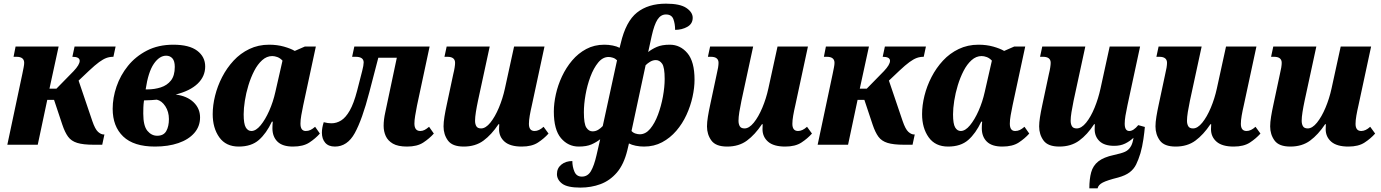

<svg xmlns="http://www.w3.org/2000/svg" viewBox="-20 -790 7537 1048"><path d="M20 0 102 -387Q106 -407 109 -422Q112 -437 112 -447Q112 -480 70 -480H54L65 -536H300L250 -306H288L382 -402Q415 -437 415 -458Q415 -480 375 -480L387 -536H611L599 -480Q578 -480 560.5 -473.5Q543 -467 521 -451Q499 -435 466 -404L409 -350L484 -129Q499 -85 515 -70.5Q531 -56 546 -56H550L538 0H491Q434 0 401.5 -10Q369 -20 351.5 -44Q334 -68 320 -110L275 -245H238L186 0Z M826 10Q710 10 652.5 -45Q595 -100 595 -196Q595 -256 616 -317.5Q637 -379 678.5 -430.5Q720 -482 782 -514Q844 -546 926 -546Q1013 -546 1056.5 -513Q1100 -480 1100 -427Q1100 -373 1059 -333.5Q1018 -294 939 -274Q1001 -266 1036.5 -232Q1072 -198 1072 -149Q1072 -100 1040.5 -64Q1009 -28 953.5 -9Q898 10 826 10ZM887 -486Q850 -486 819.5 -441.5Q789 -397 775 -302H784Q823 -302 857.5 -313Q892 -324 913 -350.5Q934 -377 934 -425Q934 -457 921 -471.5Q908 -486 887 -486ZM838 -49Q873 -49 887.5 -74.5Q902 -100 902 -140Q902 -180 882.5 -210Q863 -240 836 -246Q809 -243 766 -242Q763 -220 762.5 -203Q762 -186 762 -170Q762 -103 784.5 -76Q807 -49 838 -49Z M1283 10Q1213 10 1177 -40.5Q1141 -91 1141 -167Q1141 -215 1154 -267.5Q1167 -320 1192.5 -369.5Q1218 -419 1255 -459Q1292 -499 1341 -522.5Q1390 -546 1449 -546Q1493 -546 1530 -535.5Q1567 -525 1589 -512L1644 -536H1704L1635 -215Q1629 -186 1624.5 -160.5Q1620 -135 1620 -115Q1620 -75 1649 -75Q1663 -75 1674.5 -80.5Q1686 -86 1700 -98L1726 -61Q1702 -34 1668.5 -12Q1635 10 1579 10Q1522 10 1494.5 -17Q1467 -44 1467 -90Q1467 -109 1469 -126H1464Q1434 -62 1393 -26Q1352 10 1283 10ZM1352 -75Q1377 -75 1402.5 -106Q1428 -137 1449.5 -185.5Q1471 -234 1483 -288L1522 -459Q1509 -473 1494 -478.5Q1479 -484 1466 -484Q1436 -484 1411 -461.5Q1386 -439 1367.5 -403Q1349 -367 1336 -324.5Q1323 -282 1316.5 -240Q1310 -198 1310 -166Q1310 -114 1321.5 -94.5Q1333 -75 1352 -75Z M1808 10Q1773 10 1755 -11Q1737 -32 1737 -66Q1737 -92 1747 -123Q1769 -117 1789 -117Q1817 -117 1842 -132.5Q1867 -148 1889 -186.5Q1911 -225 1929 -294L1957 -403Q1965 -434 1965 -449Q1965 -480 1921 -480H1902L1914 -536H2325L2256 -213Q2250 -182 2246 -157.5Q2242 -133 2242 -116Q2242 -75 2274 -75Q2286 -75 2297 -80.5Q2308 -86 2322 -98L2348 -61Q2324 -34 2290.5 -12Q2257 10 2202 10Q2152 10 2124.5 -6Q2097 -22 2085.5 -47.5Q2074 -73 2074 -103Q2074 -137 2083 -177L2146 -475H2045L1996 -287Q1957 -137 1916.5 -63.5Q1876 10 1808 10Z M2511 10Q2449 10 2425 -23Q2401 -56 2401 -100Q2401 -123 2406 -153.5Q2411 -184 2418 -216L2454 -385Q2459 -405 2461.5 -421Q2464 -437 2464 -447Q2464 -480 2422 -480H2406L2418 -536H2653L2589 -240Q2582 -207 2577.5 -178.5Q2573 -150 2573 -131Q2573 -113 2580 -101Q2587 -89 2606 -89Q2631 -89 2656.5 -120.5Q2682 -152 2703 -202Q2724 -252 2736 -307L2786 -536H2952L2883 -215Q2876 -185 2871.5 -159Q2867 -133 2867 -114Q2867 -75 2898 -75Q2922 -75 2947 -98L2974 -61Q2950 -34 2916.5 -12Q2883 10 2828 10Q2765 10 2734.5 -16.5Q2704 -43 2704 -85Q2704 -100 2705 -112H2701Q2663 -55 2619 -22.5Q2575 10 2511 10Z M3148 234Q3077 234 3048.5 212.5Q3020 191 3020 160Q3020 128 3044 108.5Q3068 89 3104 89Q3104 120 3115.5 147Q3127 174 3156 174Q3188 174 3205.5 144Q3223 114 3236 57L3256 -30Q3236 -14 3209 -2Q3182 10 3139 10Q3081 10 3042 -36Q3003 -82 3003 -181Q3003 -225 3014 -275Q3025 -325 3047.5 -373Q3070 -421 3103 -460Q3136 -499 3180 -522.5Q3224 -546 3279 -546Q3302 -546 3324.5 -541.5Q3347 -537 3362 -529L3368 -553Q3396 -673 3457 -721.5Q3518 -770 3615 -770Q3692 -770 3726.5 -746.5Q3761 -723 3761 -693Q3761 -660 3731.5 -643.5Q3702 -627 3665 -627Q3665 -660 3655.5 -685.5Q3646 -711 3615 -711Q3587 -711 3569 -683.5Q3551 -656 3537 -593L3518 -506Q3538 -522 3565.5 -534Q3593 -546 3636 -546Q3693 -546 3732 -500Q3771 -454 3771 -355Q3771 -311 3760 -261Q3749 -211 3727 -163Q3705 -115 3671.5 -76Q3638 -37 3594 -13.5Q3550 10 3495 10Q3472 10 3450 5.5Q3428 1 3413 -7L3404 31Q3385 108 3347 152Q3309 196 3258 215Q3207 234 3148 234ZM3214 -73Q3231 -73 3245 -81.5Q3259 -90 3270 -102L3348 -461Q3338 -471 3325 -475Q3312 -479 3302 -479Q3270 -479 3245 -448.5Q3220 -418 3202.5 -371Q3185 -324 3176 -272.5Q3167 -221 3167 -177Q3167 -114 3180.5 -93.5Q3194 -73 3214 -73ZM3472 -57Q3504 -57 3529 -87Q3554 -117 3571.5 -164Q3589 -211 3598.5 -263Q3608 -315 3608 -359Q3608 -423 3594 -442.5Q3580 -462 3560 -462Q3544 -462 3529.5 -453.5Q3515 -445 3504 -434L3427 -75Q3436 -65 3449 -61Q3462 -57 3472 -57Z M3949 10Q3887 10 3863 -23Q3839 -56 3839 -100Q3839 -123 3844 -153.5Q3849 -184 3856 -216L3892 -385Q3897 -405 3899.5 -421Q3902 -437 3902 -447Q3902 -480 3860 -480H3844L3856 -536H4091L4027 -240Q4020 -207 4015.5 -178.5Q4011 -150 4011 -131Q4011 -113 4018 -101Q4025 -89 4044 -89Q4069 -89 4094.5 -120.5Q4120 -152 4141 -202Q4162 -252 4174 -307L4224 -536H4390L4321 -215Q4314 -185 4309.5 -159Q4305 -133 4305 -114Q4305 -75 4336 -75Q4360 -75 4385 -98L4412 -61Q4388 -34 4354.5 -12Q4321 10 4266 10Q4203 10 4172.5 -16.5Q4142 -43 4142 -85Q4142 -100 4143 -112H4139Q4101 -55 4057 -22.5Q4013 10 3949 10Z M4443 0 4525 -387Q4529 -407 4532 -422Q4535 -437 4535 -447Q4535 -480 4493 -480H4477L4488 -536H4723L4673 -306H4711L4805 -402Q4838 -437 4838 -458Q4838 -480 4798 -480L4810 -536H5034L5022 -480Q5001 -480 4983.5 -473.5Q4966 -467 4944 -451Q4922 -435 4889 -404L4832 -350L4907 -129Q4922 -85 4938 -70.5Q4954 -56 4969 -56H4973L4961 0H4914Q4857 0 4824.5 -10Q4792 -20 4774.5 -44Q4757 -68 4743 -110L4698 -245H4661L4609 0Z M5155 10Q5085 10 5049 -40.5Q5013 -91 5013 -167Q5013 -215 5026 -267.5Q5039 -320 5064.5 -369.5Q5090 -419 5127 -459Q5164 -499 5213 -522.5Q5262 -546 5321 -546Q5365 -546 5402 -535.5Q5439 -525 5461 -512L5516 -536H5576L5507 -215Q5501 -186 5496.5 -160.5Q5492 -135 5492 -115Q5492 -75 5521 -75Q5535 -75 5546.5 -80.5Q5558 -86 5572 -98L5598 -61Q5574 -34 5540.5 -12Q5507 10 5451 10Q5394 10 5366.5 -17Q5339 -44 5339 -90Q5339 -109 5341 -126H5336Q5306 -62 5265 -26Q5224 10 5155 10ZM5224 -75Q5249 -75 5274.5 -106Q5300 -137 5321.5 -185.5Q5343 -234 5355 -288L5394 -459Q5381 -473 5366 -478.5Q5351 -484 5338 -484Q5308 -484 5283 -461.5Q5258 -439 5239.5 -403Q5221 -367 5208 -324.5Q5195 -282 5188.5 -240Q5182 -198 5182 -166Q5182 -114 5193.5 -94.5Q5205 -75 5224 -75Z M5762 10Q5700 10 5676 -23Q5652 -56 5652 -100Q5652 -121 5656.5 -150Q5661 -179 5669 -216L5705 -385Q5710 -405 5712.5 -421.5Q5715 -438 5715 -447Q5715 -480 5673 -480H5657L5669 -536H5904L5840 -240Q5833 -206 5828.5 -178Q5824 -150 5824 -131Q5824 -113 5831 -101Q5838 -89 5857 -89Q5883 -89 5908.5 -120.5Q5934 -152 5954.5 -202Q5975 -252 5987 -307L6037 -536H6203L6134 -215Q6127 -183 6123 -158Q6119 -133 6119 -115Q6119 -75 6144 -75Q6167 -75 6193 -107L6229 -97Q6227 -71 6221 -30Q6215 11 6205 46Q6194 82 6181.5 107.5Q6169 133 6146 150.5Q6123 168 6083 179Q6023 194 5999 206.5Q5975 219 5971 238H5926Q5926 187 5936 150.5Q5946 114 5975 91Q6004 68 6060 56Q6102 47 6120.5 38.5Q6139 30 6150 13Q6157 3 6161 -10.5Q6165 -24 6167 -38Q6147 -19 6121.5 -6.5Q6096 6 6062 6Q6008 6 5981.5 -19.5Q5955 -45 5955 -85Q5955 -100 5956 -112H5952Q5915 -55 5870.5 -22.5Q5826 10 5762 10Z M6397 10Q6335 10 6311 -23Q6287 -56 6287 -100Q6287 -123 6292 -153.5Q6297 -184 6304 -216L6340 -385Q6345 -405 6347.5 -421Q6350 -437 6350 -447Q6350 -480 6308 -480H6292L6304 -536H6539L6475 -240Q6468 -207 6463.5 -178.5Q6459 -150 6459 -131Q6459 -113 6466 -101Q6473 -89 6492 -89Q6517 -89 6542.5 -120.5Q6568 -152 6589 -202Q6610 -252 6622 -307L6672 -536H6838L6769 -215Q6762 -185 6757.5 -159Q6753 -133 6753 -114Q6753 -75 6784 -75Q6808 -75 6833 -98L6860 -61Q6836 -34 6802.5 -12Q6769 10 6714 10Q6651 10 6620.5 -16.5Q6590 -43 6590 -85Q6590 -100 6591 -112H6587Q6549 -55 6505 -22.5Q6461 10 6397 10Z M7023 10Q6961 10 6937 -23Q6913 -56 6913 -100Q6913 -123 6918 -153.5Q6923 -184 6930 -216L6966 -385Q6971 -405 6973.5 -421Q6976 -437 6976 -447Q6976 -480 6934 -480H6918L6930 -536H7165L7101 -240Q7094 -207 7089.5 -178.5Q7085 -150 7085 -131Q7085 -113 7092 -101Q7099 -89 7118 -89Q7143 -89 7168.5 -120.5Q7194 -152 7215 -202Q7236 -252 7248 -307L7298 -536H7464L7395 -215Q7388 -185 7383.5 -159Q7379 -133 7379 -114Q7379 -75 7410 -75Q7434 -75 7459 -98L7486 -61Q7462 -34 7428.5 -12Q7395 10 7340 10Q7277 10 7246.5 -16.5Q7216 -43 7216 -85Q7216 -100 7217 -112H7213Q7175 -55 7131 -22.5Q7087 10 7023 10Z"/></svg>

Font: Noto Serif SemiCondensed ExtraBold
Style: Italic
Weight: 800
Width: 4
Italic angle: -12°
Designer: Monotype Design Team
Foundry: Monotype Imaging Inc.
Version: Version 2.014; ttfautohint (v1.8.4.7-5d5b)